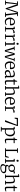

<svg xmlns="http://www.w3.org/2000/svg" viewBox="4948 -5808 1129 11066"><g transform="rotate(90 5513.0 -274.5)"><path d="M93 -52 173 -689 56 -700V-743H296L448 -281L485 -147L519 -281L671 -743H910V-700L795 -689L874 -53L965 -43V0H696V-43L789 -52L741 -508L721 -708L677 -570L497 -36H455L288 -514L229 -708L207.5 -508L160 -52L258 -43V0H8V-43Z M1233.5 11Q1154.5 11 1100.8 -26Q1047 -63 1019.8 -128.8Q992.5 -194.5 992.5 -280Q992.5 -344.5 1011.8 -397.8Q1031 -451 1065.5 -489.5Q1100 -528 1146.8 -549Q1193.5 -570 1248.5 -570Q1337 -570 1387 -519.5Q1437 -469 1440.5 -372Q1440.5 -343.5 1439.5 -322Q1438.5 -300.5 1434.5 -284H1078.5Q1078.5 -233.5 1090 -190Q1101.5 -146.5 1124.2 -114.2Q1147 -82 1181 -64Q1215 -46 1259.5 -46Q1302.5 -46 1346.5 -61.5Q1390.5 -77 1413.5 -97L1429.5 -60Q1410.5 -40.5 1379.2 -24.5Q1348 -8.5 1310 1.2Q1272 11 1233.5 11ZM1079.5 -331H1350.5Q1351.5 -338 1352.2 -347.2Q1353 -356.5 1353.2 -364.5Q1353.5 -372.5 1353.5 -375Q1353 -436.5 1324.2 -477.8Q1295.5 -519 1228.5 -519Q1198.5 -519 1172.8 -509Q1147 -499 1127.2 -477Q1107.5 -455 1095.2 -419Q1083 -383 1079.5 -331Z M1509.5 0V-42L1589.5 -48V-489L1512.5 -506V-551L1639.5 -567H1641.5L1660.5 -551V-535L1658.5 -446H1660.5Q1665 -451 1678.8 -468.5Q1692.5 -486 1716.2 -506.5Q1740 -527 1774 -542Q1808 -557 1852.5 -557Q1867 -557 1874.8 -555.8Q1882.5 -554.5 1887.5 -553V-469Q1884.5 -471.5 1870.8 -474.8Q1857 -478 1836.5 -478Q1790 -478 1758.8 -467Q1727.5 -456 1706.8 -441.2Q1686 -426.5 1670.5 -415V-49L1803.5 -41V0Z M1950 0V-42L2030 -48V-489L1953 -506V-551L2080 -567H2082L2101 -551V-535L2099 -446H2101Q2105.5 -451 2119.2 -468.5Q2133 -486 2156.8 -506.5Q2180.5 -527 2214.5 -542Q2248.5 -557 2293 -557Q2307.5 -557 2315.2 -555.8Q2323 -554.5 2328 -553V-469Q2325 -471.5 2311.2 -474.8Q2297.5 -478 2277 -478Q2230.5 -478 2199.2 -467Q2168 -456 2147.2 -441.2Q2126.5 -426.5 2111 -415V-49L2244 -41V0Z M2472 -51V-489L2394 -506V-551L2531 -567H2533L2553 -551V-50L2640 -43V0H2384V-43ZM2500.5 -661Q2473 -661 2459 -677.5Q2445 -694 2445 -718.5Q2445 -743 2460.2 -763.5Q2475.5 -784 2507.5 -784H2508.5Q2536 -784 2550 -767.5Q2564 -751 2564 -726.5Q2564 -702 2548.8 -681.5Q2533.5 -661 2501.5 -661Z M2658 -514V-555H2876.5V-514L2796.5 -502L2885 -191L2916.5 -52L2949.5 -192L3049.5 -555H3138.5L3234 -192L3263 -51L3302 -191L3390 -501L3313 -514V-555H3509V-514L3454 -501L3293.5 8H3211L3106.5 -364L3080.5 -485.5L3053.5 -364L2948 8H2869L2712.5 -502Z M3758.5 11Q3679.5 11 3625.8 -26Q3572 -63 3544.8 -128.8Q3517.5 -194.5 3517.5 -280Q3517.5 -344.5 3536.8 -397.8Q3556 -451 3590.5 -489.5Q3625 -528 3671.8 -549Q3718.5 -570 3773.5 -570Q3862 -570 3912 -519.5Q3962 -469 3965.5 -372Q3965.5 -343.5 3964.5 -322Q3963.5 -300.5 3959.5 -284H3603.5Q3603.5 -233.5 3615 -190Q3626.5 -146.5 3649.2 -114.2Q3672 -82 3706 -64Q3740 -46 3784.5 -46Q3827.5 -46 3871.5 -61.5Q3915.5 -77 3938.5 -97L3954.5 -60Q3935.5 -40.5 3904.2 -24.5Q3873 -8.5 3835 1.2Q3797 11 3758.5 11ZM3604.5 -331H3875.5Q3876.5 -338 3877.2 -347.2Q3878 -356.5 3878.2 -364.5Q3878.5 -372.5 3878.5 -375Q3878 -436.5 3849.2 -477.8Q3820.5 -519 3753.5 -519Q3723.5 -519 3697.8 -509Q3672 -499 3652.2 -477Q3632.5 -455 3620.2 -419Q3608 -383 3604.5 -331Z M4016.5 -146Q4016.5 -198.5 4045.2 -234Q4074 -269.5 4122.2 -290.8Q4170.5 -312 4230 -322Q4289.5 -332 4351.5 -333V-365Q4351.5 -414.5 4341 -444.8Q4330.5 -475 4304.5 -488.5Q4278.5 -502 4231.5 -502Q4192.5 -502 4159.8 -492.5Q4127 -483 4101.8 -470.5Q4076.5 -458 4060.5 -449L4038.5 -493Q4045.5 -499.5 4065.8 -511.5Q4086 -523.5 4115.8 -536Q4145.5 -548.5 4180.5 -557.2Q4215.5 -566 4251.5 -566Q4318 -566 4357.5 -547Q4397 -528 4414.2 -485.5Q4431.5 -443 4431.5 -373V-43H4493.5V-6Q4482.5 -3 4466.5 0.5Q4450.5 4 4433 6.5Q4415.5 9 4400.5 9Q4379 9 4368.8 2.5Q4358.5 -4 4358.5 -33V-70Q4346 -59 4320.8 -39.8Q4295.5 -20.5 4260.5 -4.8Q4225.5 11 4183.5 11Q4139 11 4101 -5.5Q4063 -22 4039.8 -56.8Q4016.5 -91.5 4016.5 -146ZM4213.5 -48Q4243.5 -48 4282.5 -67Q4321.5 -86 4351.5 -109V-286Q4268.5 -285.5 4214 -268.8Q4159.5 -252 4132.5 -223Q4105.5 -194 4105.5 -156Q4105.5 -116 4119.8 -92.2Q4134 -68.5 4158.5 -58.2Q4183 -48 4213.5 -48Z M4713 11Q4663.5 11 4634.8 -12Q4606 -35 4606 -101V-495H4530V-535Q4539 -537 4551 -539.8Q4563 -542.5 4573.5 -545.5Q4584 -548.5 4588 -551Q4593.5 -554.5 4597.2 -558.5Q4601 -562.5 4604.2 -568.2Q4607.5 -574 4610.5 -582.5Q4615 -594.5 4621.2 -618.5Q4627.5 -642.5 4633.2 -665.2Q4639 -688 4641 -697H4686V-555H4864V-495H4686V-172Q4686 -116.5 4690.2 -91.5Q4694.5 -66.5 4708 -59.8Q4721.5 -53 4749 -53Q4780 -53 4815.8 -61.5Q4851.5 -70 4868 -78L4881 -40Q4866.5 -29 4837.2 -17.2Q4808 -5.5 4774.2 2.8Q4740.5 11 4713 11Z M5004.5 -50V-756L4915.5 -765V-802L5063.5 -819H5065.5L5085.5 -806V-568L5082.5 -485Q5101 -502.5 5134.8 -521.8Q5168.5 -541 5208.8 -554.5Q5249 -568 5286.5 -568Q5350 -568 5384.8 -543.8Q5419.5 -519.5 5433 -467.5Q5446.5 -415.5 5446.5 -333V-50.5L5521.5 -43V0H5298.5V-43L5365.5 -50.5V-334Q5365.5 -392.5 5357.8 -430.8Q5350 -469 5325.5 -487.5Q5301 -506 5251.5 -506Q5223.5 -506 5193 -496Q5162.5 -486 5134.2 -470.8Q5106 -455.5 5085.5 -440V-51L5158.5 -43V0H4937.5V-43Z M5811.5 11Q5732.5 11 5678.8 -26Q5625 -63 5597.8 -128.8Q5570.5 -194.5 5570.5 -280Q5570.5 -344.5 5589.8 -397.8Q5609 -451 5643.5 -489.5Q5678 -528 5724.8 -549Q5771.5 -570 5826.5 -570Q5915 -570 5965 -519.5Q6015 -469 6018.5 -372Q6018.5 -343.5 6017.5 -322Q6016.5 -300.5 6012.5 -284H5656.5Q5656.5 -233.5 5668 -190Q5679.5 -146.5 5702.2 -114.2Q5725 -82 5759 -64Q5793 -46 5837.5 -46Q5880.5 -46 5924.5 -61.5Q5968.5 -77 5991.5 -97L6007.5 -60Q5988.5 -40.5 5957.2 -24.5Q5926 -8.5 5888 1.2Q5850 11 5811.5 11ZM5657.5 -331H5928.5Q5929.5 -338 5930.2 -347.2Q5931 -356.5 5931.2 -364.5Q5931.5 -372.5 5931.5 -375Q5931 -436.5 5902.2 -477.8Q5873.5 -519 5806.5 -519Q5776.5 -519 5750.8 -509Q5725 -499 5705.2 -477Q5685.5 -455 5673.2 -419Q5661 -383 5657.5 -331Z M6087.5 0V-42L6167.5 -48V-489L6090.5 -506V-551L6217.5 -567H6219.5L6238.5 -551V-535L6236.5 -446H6238.5Q6243 -451 6256.8 -468.5Q6270.5 -486 6294.2 -506.5Q6318 -527 6352 -542Q6386 -557 6430.5 -557Q6445 -557 6452.8 -555.8Q6460.5 -554.5 6465.5 -553V-469Q6462.5 -471.5 6448.8 -474.8Q6435 -478 6414.5 -478Q6368 -478 6336.8 -467Q6305.5 -456 6284.8 -441.2Q6264 -426.5 6248.5 -415V-49L6381.5 -41V0Z M7004.5 1 6904.5 0Q6949.5 -109 6994.5 -221.2Q7039.5 -333.5 7084 -448.2Q7128.5 -563 7172.5 -679L6846.5 -676L6811.5 -551L6758.5 -560L6778.5 -743H7230.5L7247.5 -721Z M7838.5 -298Q7838.5 -233.5 7818.5 -177.5Q7798.5 -121.5 7761.5 -79Q7724.5 -36.5 7672.5 -12.8Q7620.5 11 7556.5 11Q7529.5 11 7498.2 6.8Q7467 2.5 7446.5 -5L7448.5 80V188L7559.5 198V242H7291.5V198L7368.5 188V-489L7290.5 -506V-551L7418.5 -567H7420.5L7438.5 -551V-490Q7456 -508 7482.2 -526.5Q7508.5 -545 7543 -557.5Q7577.5 -570 7619.5 -570Q7675 -570 7725.2 -542Q7775.5 -514 7807 -454Q7838.5 -394 7838.5 -298ZM7586.5 -509Q7555 -509 7528 -499.8Q7501 -490.5 7480.5 -477Q7460 -463.5 7448.5 -451V-70Q7456 -58 7487.8 -47Q7519.5 -36 7560.5 -36Q7614 -36 7657.2 -62.5Q7700.5 -89 7726 -143.8Q7751.5 -198.5 7751.5 -284Q7751.5 -343.5 7738.5 -386.2Q7725.5 -429 7702.5 -456.2Q7679.5 -483.5 7649.8 -496.2Q7620 -509 7586.5 -509Z M8079.5 11Q8030 11 8001.2 -12Q7972.5 -35 7972.5 -101V-495H7896.5V-535Q7905.5 -537 7917.5 -539.8Q7929.5 -542.5 7940 -545.5Q7950.5 -548.5 7954.5 -551Q7960 -554.5 7963.8 -558.5Q7967.5 -562.5 7970.8 -568.2Q7974 -574 7977 -582.5Q7981.5 -594.5 7987.8 -618.5Q7994 -642.5 7999.8 -665.2Q8005.5 -688 8007.5 -697H8052.5V-555H8230.5V-495H8052.5V-172Q8052.5 -116.5 8056.8 -91.5Q8061 -66.5 8074.5 -59.8Q8088 -53 8115.5 -53Q8146.5 -53 8182.2 -61.5Q8218 -70 8234.5 -78L8247.5 -40Q8233 -29 8203.8 -17.2Q8174.5 -5.5 8140.8 2.8Q8107 11 8079.5 11Z M8606 -52V-689L8522 -700V-743H8788V-700L8688 -689V-52L8968 -60L9024 -216L9072 -208L9035 0H8520V-43Z M9212 -51V-489L9134 -506V-551L9271 -567H9273L9293 -551V-50L9380 -43V0H9124V-43ZM9240.5 -661Q9213 -661 9199 -677.5Q9185 -694 9185 -718.5Q9185 -743 9200.2 -763.5Q9215.5 -784 9247.5 -784H9248.5Q9276 -784 9290 -767.5Q9304 -751 9304 -726.5Q9304 -702 9288.8 -681.5Q9273.5 -661 9241.5 -661Z M9669 270Q9604 270 9558.8 259Q9513.5 248 9485.8 228Q9458 208 9445.5 180.5Q9433 153 9433 120Q9433 87.5 9447 60.2Q9461 33 9482.5 12.5Q9504 -8 9526 -20Q9503.5 -32 9491.2 -52.5Q9479 -73 9479 -103Q9479 -128.5 9490.2 -151.5Q9501.5 -174.5 9519.5 -192.8Q9537.5 -211 9558.5 -222Q9513 -244 9485.8 -283.8Q9458.5 -323.5 9458.5 -379Q9458.5 -440 9491.2 -482.8Q9524 -525.5 9575.2 -547.8Q9626.5 -570 9681.5 -570Q9725 -570 9763.5 -560Q9802 -550 9830.5 -529Q9837.5 -535.5 9854.2 -545.2Q9871 -555 9894.2 -562.5Q9917.5 -570 9944.5 -570H9973V-496H9863.5Q9872.5 -483.5 9879 -468.5Q9885.5 -453.5 9889 -436Q9892.5 -418.5 9892.5 -399Q9892.5 -338.5 9862.2 -293.5Q9832 -248.5 9781.5 -223.8Q9731 -199 9670.5 -199Q9650.5 -199 9631.8 -201.2Q9613 -203.5 9595.5 -208Q9577.5 -194 9564.8 -175.5Q9552 -157 9552 -138Q9552 -99 9577 -84.5Q9602 -70 9662 -70H9780Q9844 -70 9884.2 -53Q9924.5 -36 9943.2 -5.2Q9962 25.5 9962 67Q9962 108 9939.5 144.5Q9917 181 9877 209.2Q9837 237.5 9783.8 253.8Q9730.5 270 9669 270ZM9674 219Q9727 219 9775.5 203.5Q9824 188 9855 159.2Q9886 130.5 9886 90Q9886 62 9877 41.8Q9868 21.5 9841 10.8Q9814 0 9760 0H9636Q9616 0 9597.5 -1.2Q9579 -2.5 9563 -6Q9543 13.5 9528.5 41Q9514 68.5 9514 104Q9514 140 9528.5 165.8Q9543 191.5 9577.8 205.2Q9612.5 219 9674 219ZM9680.5 -248Q9746 -248 9776.8 -284Q9807.5 -320 9807.5 -388Q9807.5 -434.5 9792.2 -463.8Q9777 -493 9747.5 -507Q9718 -521 9675.5 -521Q9639 -521 9609 -509.2Q9579 -497.5 9561.2 -469Q9543.5 -440.5 9543.5 -390Q9543.5 -350.5 9557.5 -318.2Q9571.5 -286 9601.8 -267Q9632 -248 9680.5 -248Z M10102.5 -50V-756L10013.5 -765V-802L10161.5 -819H10163.5L10183.5 -806V-568L10180.5 -485Q10199 -502.5 10232.8 -521.8Q10266.5 -541 10306.8 -554.5Q10347 -568 10384.5 -568Q10448 -568 10482.8 -543.8Q10517.5 -519.5 10531 -467.5Q10544.5 -415.5 10544.5 -333V-50.5L10619.5 -43V0H10396.5V-43L10463.5 -50.5V-334Q10463.5 -392.5 10455.8 -430.8Q10448 -469 10423.5 -487.5Q10399 -506 10349.5 -506Q10321.5 -506 10291 -496Q10260.5 -486 10232.2 -470.8Q10204 -455.5 10183.5 -440V-51L10256.5 -43V0H10035.5V-43Z M10849.5 11Q10800 11 10771.2 -12Q10742.5 -35 10742.5 -101V-495H10666.5V-535Q10675.5 -537 10687.5 -539.8Q10699.5 -542.5 10710 -545.5Q10720.5 -548.5 10724.5 -551Q10730 -554.5 10733.8 -558.5Q10737.5 -562.5 10740.8 -568.2Q10744 -574 10747 -582.5Q10751.5 -594.5 10757.8 -618.5Q10764 -642.5 10769.8 -665.2Q10775.5 -688 10777.5 -697H10822.5V-555H11000.5V-495H10822.5V-172Q10822.5 -116.5 10826.8 -91.5Q10831 -66.5 10844.5 -59.8Q10858 -53 10885.5 -53Q10916.5 -53 10952.2 -61.5Q10988 -70 11004.5 -78L11017.5 -40Q11003 -29 10973.8 -17.2Q10944.5 -5.5 10910.8 2.8Q10877 11 10849.5 11Z"/></g></svg>

Font: Merriweather 7pt Light
Style: Regular
Weight: 300
Designer: Eben Sorkin
Foundry: Eben Sorkin
Version: Version 2.200;gftools[0.9.31]